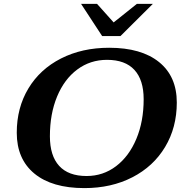

<svg xmlns="http://www.w3.org/2000/svg" viewBox="-20 -955 955 985"><path d="M66 -274Q66 -402 125.5 -501Q185 -600 293 -655Q401 -710 540 -710Q705 -710 796 -636.5Q887 -563 887 -429Q887 -301 827 -201Q767 -101 659 -45.5Q551 10 413 10Q247 10 156.5 -64.5Q66 -139 66 -274ZM717 -446Q717 -545 669.5 -596.5Q622 -648 529 -648Q443 -648 376.5 -598.5Q310 -549 273 -460Q236 -371 236 -256Q236 -156 283.5 -104Q331 -52 424 -52Q509 -52 575.5 -102.5Q642 -153 679.5 -242.5Q717 -332 717 -446ZM396 -935H478L563 -840L682 -935H764L598 -770H504Z"/></svg>

Font: Fahkwang
Style: Bold Italic
Weight: 700
Italic angle: -10°
Designer: Suppakit Chalermlarp | Katatrad Co.,Ltd.
Foundry: Cadson Demak Co.,Ltd.
Version: Version 1.000; ttfautohint (v1.6)